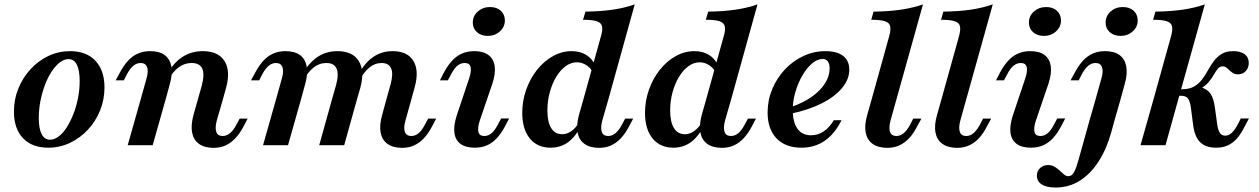

<svg xmlns="http://www.w3.org/2000/svg" viewBox="-20 -661 5731 874"><path d="M200 11.3Q125.8 11.3 84.7 -31.9Q43.5 -75 43.5 -153.2Q43.5 -208.9 63.7 -258.5Q83.9 -308.1 119.4 -346.4Q154.8 -384.7 200.8 -406.5Q246.8 -428.2 299.2 -428.2Q372.6 -428.2 414.1 -384.7Q455.6 -341.1 455.6 -262.9Q455.6 -207.3 435.5 -157.7Q415.3 -108.1 379.8 -70.2Q344.4 -32.3 298 -10.5Q251.6 11.3 200 11.3ZM208.1 -25Q227.4 -25 247.2 -39.9Q266.9 -54.8 283.9 -81.5Q300.8 -108.1 314.1 -141.9Q327.4 -175.8 335.1 -214.5Q342.7 -253.2 342.7 -291.9Q342.7 -341.1 329.8 -366.5Q316.9 -391.9 291.9 -391.9Q271.8 -391.9 252 -376.6Q232.3 -361.3 214.9 -335.1Q197.6 -308.9 184.7 -274.6Q171.8 -240.3 164.1 -201.6Q156.5 -162.9 156.5 -124.2Q156.5 -75 169.8 -50Q183.1 -25 208.1 -25Z M880.6 -208.1 898.4 -271Q912.1 -322.6 900.8 -348.4Q889.5 -374.2 851.6 -374.2Q819.4 -374.2 791.9 -353.6Q764.5 -333.1 741.9 -289.5L733.9 -309.7Q763.7 -369.4 806 -398.8Q848.4 -428.2 903.2 -428.2Q973.4 -428.2 1002 -383.1Q1030.6 -337.9 1008.9 -260.5L994.4 -208.1ZM620.2 -208.1 646.8 -303.2Q656.5 -336.3 649.6 -355.2Q642.7 -374.2 620.2 -374.2Q602.4 -374.2 587.5 -362.1Q572.6 -350 558.9 -325L543.5 -295.2H506.5L526.6 -332.3Q543.5 -363.7 563.3 -385.1Q583.1 -406.5 608.1 -417.3Q633.1 -428.2 662.9 -428.2Q705.6 -428.2 729.8 -410.1Q754 -391.9 760.1 -358.5Q766.1 -325 753.2 -279L733.9 -208.1ZM561.3 0 620.2 -208.1H733.9L675 0ZM966.9 -112.9Q958.1 -79.8 964.5 -60.9Q971 -41.9 993.5 -41.9Q1011.3 -41.9 1026.6 -54.4Q1041.9 -66.9 1054.8 -91.1L1071 -121H1107.3L1087.9 -83.9Q1071 -52.4 1050.8 -31Q1030.6 -9.7 1006.5 1.2Q982.3 12.1 950.8 12.1Q908.9 11.3 884.7 -6.9Q860.5 -25 854.4 -58.1Q848.4 -91.1 860.5 -137.1L880.6 -208.1H994.4Z M1491.1 -208.1 1509.7 -273.4Q1523.4 -323.4 1512.1 -348.8Q1500.8 -374.2 1465.3 -374.2Q1433.1 -374.2 1406.9 -353.2Q1380.6 -332.3 1358.1 -290.3L1350 -310.5Q1379.8 -369.4 1421 -398.8Q1462.1 -428.2 1516.1 -428.2Q1584.7 -428.2 1612.9 -383.5Q1641.1 -338.7 1620.2 -261.3L1604.8 -208.1ZM1738.7 -208.1 1758.1 -277.4Q1771 -325 1760.5 -349.6Q1750 -374.2 1716.9 -374.2Q1686.3 -374.2 1660.9 -353.2Q1635.5 -332.3 1613.7 -290.3L1605.6 -310.5Q1635.5 -370.2 1675.4 -399.2Q1715.3 -428.2 1766.9 -428.2Q1834.7 -428.2 1861.7 -383.9Q1888.7 -339.5 1867.7 -263.7L1852.4 -208.1ZM1236.3 -208.1 1262.9 -303.2Q1272.6 -336.3 1265.7 -355.2Q1258.9 -374.2 1236.3 -374.2Q1218.5 -374.2 1203.6 -362.1Q1188.7 -350 1175 -325L1159.7 -295.2H1122.6L1142.7 -332.3Q1159.7 -363.7 1179.4 -385.1Q1199.2 -406.5 1224.2 -417.3Q1249.2 -428.2 1279 -428.2Q1321.8 -428.2 1346 -410.1Q1370.2 -391.9 1376.2 -358.5Q1382.3 -325 1369.4 -279L1350 -208.1ZM1177.4 0 1236.3 -208.1H1350L1291.1 0ZM1433.1 0 1491.1 -208.1H1604.8L1546.8 0ZM1825.8 -112.9Q1816.1 -79.8 1823 -60.9Q1829.8 -41.9 1852.4 -41.9Q1870.2 -41.9 1885.1 -54.4Q1900 -66.9 1912.9 -91.1L1929 -121H1965.3L1946 -83.9Q1929 -52.4 1908.9 -31Q1888.7 -9.7 1864.5 1.2Q1840.3 12.1 1808.9 12.1Q1766.9 11.3 1742.7 -6.9Q1718.5 -25 1712.5 -58.1Q1706.5 -91.1 1719.4 -137.1L1738.7 -208.1H1852.4Z M2163.7 -111.3Q2153.2 -79 2157.7 -60.5Q2162.1 -41.9 2184.7 -41.9Q2202.4 -41.9 2217.3 -54.4Q2232.3 -66.9 2245.2 -91.9L2261.3 -121.8H2297.6L2278.2 -84.7Q2261.3 -53.2 2241.5 -31.9Q2221.8 -10.5 2197.2 0.4Q2172.6 11.3 2141.1 11.3Q2099.2 11.3 2075.8 -6.5Q2052.4 -24.2 2048.4 -56.9Q2044.4 -89.5 2058.9 -134.7L2116.1 -305.6Q2126.6 -337.9 2122.2 -356Q2117.7 -374.2 2095.2 -374.2Q2077.4 -374.2 2062.5 -362.1Q2047.6 -350 2034.7 -325L2018.5 -295.2H1982.3L2001.6 -332.3Q2018.5 -363.7 2038.3 -385.1Q2058.1 -406.5 2083.1 -417.3Q2108.1 -428.2 2138.7 -428.2Q2180.6 -428.2 2204 -410.1Q2227.4 -391.9 2231.9 -359.3Q2236.3 -326.6 2221.8 -281.5ZM2200 -497.6Q2170.2 -497.6 2151.2 -514.5Q2132.3 -531.5 2132.3 -558.1Q2132.3 -588.7 2155.2 -608.9Q2178.2 -629 2210.5 -629Q2241.1 -629 2259.7 -612.1Q2278.2 -595.2 2278.2 -567.7Q2278.2 -538.7 2255.6 -518.1Q2233.1 -497.6 2200 -497.6Z M2486.3 11.3Q2425.8 11.3 2391.5 -31Q2357.3 -73.4 2357.3 -146.8Q2357.3 -202.4 2375.4 -253.2Q2393.5 -304 2425 -343.5Q2456.5 -383.1 2497.2 -405.6Q2537.9 -428.2 2582.3 -428.2Q2620.2 -428.2 2648 -411.3Q2675.8 -394.4 2687.9 -365.3L2676.6 -335.5Q2665.3 -354.8 2646.4 -366.1Q2627.4 -377.4 2606.5 -377.4Q2579 -377.4 2554.8 -359.7Q2530.6 -341.9 2512.1 -311.3Q2493.5 -280.6 2482.7 -241.1Q2471.8 -201.6 2471.8 -158.1Q2471.8 -105.6 2489.1 -77.8Q2506.5 -50 2538.7 -50Q2561.3 -50 2581.5 -64.5Q2601.6 -79 2618.5 -107.3L2626.6 -93.5Q2603.2 -41.9 2568.1 -15.3Q2533.1 11.3 2486.3 11.3ZM2635.5 -208.1 2715.3 -495.2Q2724.2 -524.2 2720.6 -540.7Q2716.9 -557.3 2697.2 -564.1Q2677.4 -571 2633.9 -571L2645.2 -608.1Q2713.7 -608.9 2769 -616.9Q2824.2 -625 2869.4 -641.1L2749.2 -208.1ZM2721.8 -112.9Q2712.9 -79.8 2719.4 -60.9Q2725.8 -41.9 2748.4 -41.9Q2766.1 -41.9 2781.5 -54.4Q2796.8 -66.9 2809.7 -91.1L2825.8 -121H2862.1L2842.7 -83.9Q2825.8 -52.4 2805.6 -31Q2785.5 -9.7 2761.3 1.2Q2737.1 12.1 2705.6 12.1Q2663.7 11.3 2639.5 -6.9Q2615.3 -25 2609.3 -58.1Q2603.2 -91.1 2615.3 -137.1L2635.5 -208.1H2749.2Z M3045.2 11.3Q2984.7 11.3 2950.4 -31Q2916.1 -73.4 2916.1 -146.8Q2916.1 -202.4 2934.3 -253.2Q2952.4 -304 2983.9 -343.5Q3015.3 -383.1 3056 -405.6Q3096.8 -428.2 3141.1 -428.2Q3179 -428.2 3206.9 -411.3Q3234.7 -394.4 3246.8 -365.3L3235.5 -335.5Q3224.2 -354.8 3205.2 -366.1Q3186.3 -377.4 3165.3 -377.4Q3137.9 -377.4 3113.7 -359.7Q3089.5 -341.9 3071 -311.3Q3052.4 -280.6 3041.5 -241.1Q3030.6 -201.6 3030.6 -158.1Q3030.6 -105.6 3048 -77.8Q3065.3 -50 3097.6 -50Q3120.2 -50 3140.3 -64.5Q3160.5 -79 3177.4 -107.3L3185.5 -93.5Q3162.1 -41.9 3127 -15.3Q3091.9 11.3 3045.2 11.3ZM3194.4 -208.1 3274.2 -495.2Q3283.1 -524.2 3279.4 -540.7Q3275.8 -557.3 3256 -564.1Q3236.3 -571 3192.7 -571L3204 -608.1Q3272.6 -608.9 3327.8 -616.9Q3383.1 -625 3428.2 -641.1L3308.1 -208.1ZM3280.6 -112.9Q3271.8 -79.8 3278.2 -60.9Q3284.7 -41.9 3307.3 -41.9Q3325 -41.9 3340.3 -54.4Q3355.6 -66.9 3368.5 -91.1L3384.7 -121H3421L3401.6 -83.9Q3384.7 -52.4 3364.5 -31Q3344.4 -9.7 3320.2 1.2Q3296 12.1 3264.5 12.1Q3222.6 11.3 3198.4 -6.9Q3174.2 -25 3168.1 -58.1Q3162.1 -91.1 3174.2 -137.1L3194.4 -208.1H3308.1Z M3628.2 11.3Q3555.6 11.3 3514.9 -31Q3474.2 -73.4 3474.2 -149.2Q3474.2 -204.8 3495.2 -255.2Q3516.1 -305.6 3552.8 -344.8Q3589.5 -383.9 3637.1 -406Q3684.7 -428.2 3737.1 -428.2Q3790.3 -428.2 3818.1 -406.5Q3846 -384.7 3846 -343.5Q3846 -300 3813.3 -260.5Q3780.6 -221 3721 -190.7Q3661.3 -160.5 3579.8 -143.5V-173.4Q3636.3 -192.7 3675.4 -220.6Q3714.5 -248.4 3735.5 -281.5Q3756.5 -314.5 3756.5 -349.2Q3756.5 -371 3748 -381.9Q3739.5 -392.7 3725 -392.7Q3700.8 -392.7 3676.6 -372.2Q3652.4 -351.6 3632.7 -317.7Q3612.9 -283.9 3600.8 -242.7Q3588.7 -201.6 3588.7 -160.5Q3588.7 -104.8 3610.1 -75Q3631.5 -45.2 3671.8 -45.2Q3703.2 -45.2 3729 -62.5Q3754.8 -79.8 3775.8 -113.7H3810.5Q3779.8 -51.6 3734.3 -20.2Q3688.7 11.3 3628.2 11.3Z M3947.6 -208.1 4027.4 -495.2Q4035.5 -524.2 4032.3 -540.7Q4029 -557.3 4008.9 -564.1Q3988.7 -571 3946 -571L3956.5 -608.1Q4025.8 -608.9 4080.6 -616.9Q4135.5 -625 4181.5 -641.1L4060.5 -208.1ZM4033.9 -112.9Q4025 -79.8 4031.5 -60.9Q4037.9 -41.9 4060.5 -41.9Q4078.2 -41.9 4093.1 -54.4Q4108.1 -66.9 4121.8 -91.1L4137.1 -121H4174.2L4154 -83.9Q4137.9 -52.4 4117.7 -31Q4097.6 -9.7 4073 1.2Q4048.4 12.1 4017.7 12.1Q3975.8 11.3 3951.2 -6.9Q3926.6 -25 3920.6 -58.1Q3914.5 -91.1 3927.4 -137.1L3947.6 -208.1H4060.5Z M4265.3 -208.1 4345.2 -495.2Q4353.2 -524.2 4350 -540.7Q4346.8 -557.3 4326.6 -564.1Q4306.5 -571 4263.7 -571L4274.2 -608.1Q4343.5 -608.9 4398.4 -616.9Q4453.2 -625 4499.2 -641.1L4378.2 -208.1ZM4351.6 -112.9Q4342.7 -79.8 4349.2 -60.9Q4355.6 -41.9 4378.2 -41.9Q4396 -41.9 4410.9 -54.4Q4425.8 -66.9 4439.5 -91.1L4454.8 -121H4491.9L4471.8 -83.9Q4455.6 -52.4 4435.5 -31Q4415.3 -9.7 4390.7 1.2Q4366.1 12.1 4335.5 12.1Q4293.5 11.3 4269 -6.9Q4244.4 -25 4238.3 -58.1Q4232.3 -91.1 4245.2 -137.1L4265.3 -208.1H4378.2Z M4695.2 -111.3Q4684.7 -79 4689.1 -60.5Q4693.5 -41.9 4716.1 -41.9Q4733.9 -41.9 4748.8 -54.4Q4763.7 -66.9 4776.6 -91.9L4792.7 -121.8H4829L4809.7 -84.7Q4792.7 -53.2 4773 -31.9Q4753.2 -10.5 4728.6 0.4Q4704 11.3 4672.6 11.3Q4630.6 11.3 4607.3 -6.5Q4583.9 -24.2 4579.8 -56.9Q4575.8 -89.5 4590.3 -134.7L4647.6 -305.6Q4658.1 -337.9 4653.6 -356Q4649.2 -374.2 4626.6 -374.2Q4608.9 -374.2 4594 -362.1Q4579 -350 4566.1 -325L4550 -295.2H4513.7L4533.1 -332.3Q4550 -363.7 4569.8 -385.1Q4589.5 -406.5 4614.5 -417.3Q4639.5 -428.2 4670.2 -428.2Q4712.1 -428.2 4735.5 -410.1Q4758.9 -391.9 4763.3 -359.3Q4767.7 -326.6 4753.2 -281.5ZM4731.5 -497.6Q4701.6 -497.6 4682.7 -514.5Q4663.7 -531.5 4663.7 -558.1Q4663.7 -588.7 4686.7 -608.9Q4709.7 -629 4741.9 -629Q4772.6 -629 4791.1 -612.1Q4809.7 -595.2 4809.7 -567.7Q4809.7 -538.7 4787.1 -518.1Q4764.5 -497.6 4731.5 -497.6Z M4966.9 -208.1 4993.5 -303.2Q5003.2 -336.3 4996.4 -355.2Q4989.5 -374.2 4966.9 -374.2Q4949.2 -374.2 4934.3 -362.1Q4919.4 -350 4905.6 -325L4890.3 -295.2H4853.2L4873.4 -332.3Q4890.3 -363.7 4910.1 -385.1Q4929.8 -406.5 4954.8 -417.3Q4979.8 -428.2 5009.7 -428.2Q5052.4 -428.2 5076.6 -410.1Q5100.8 -391.9 5106.9 -358.5Q5112.9 -325 5100 -279L5080.6 -208.1ZM5050.8 -104 5037.9 -56.5Q5016.9 18.5 4980.2 75Q4943.5 131.5 4894.4 162.1Q4845.2 192.7 4784.7 192.7Q4744.4 192.7 4722.2 178.6Q4700 164.5 4700 138.7Q4700 117.7 4714.5 104Q4729 90.3 4750.8 90.3Q4767.7 90.3 4780.6 98Q4793.5 105.6 4804 115.7Q4814.5 125.8 4823.8 133.5Q4833.1 141.1 4843.5 141.1Q4858.9 141.1 4869 123Q4879 104.8 4889.5 66.9L4937.1 -104L4966.9 -208.1H5080.6ZM5080.6 -497.6Q5050.8 -497.6 5031.9 -514.5Q5012.9 -531.5 5012.9 -558.1Q5012.9 -588.7 5035.9 -608.9Q5058.9 -629 5091.1 -629Q5121.8 -629 5140.3 -612.1Q5158.9 -595.2 5158.9 -567.7Q5158.9 -538.7 5136.3 -518.1Q5113.7 -497.6 5080.6 -497.6Z M5516.9 11.3Q5469.4 11.3 5444.4 -12.5Q5419.4 -36.3 5412.1 -86.3L5400.8 -172.6Q5396 -204 5386.3 -214.5Q5376.6 -225 5356.5 -225H5325L5333.9 -254.8H5361.3Q5394.4 -254.8 5415.7 -267.3Q5437.1 -279.8 5452 -299.6Q5466.9 -319.4 5479 -341.5Q5491.1 -363.7 5505.6 -383.1Q5520.2 -402.4 5540.7 -415.3Q5561.3 -428.2 5593.5 -428.2Q5627.4 -428.2 5646 -414.1Q5664.5 -400 5664.5 -374.2Q5664.5 -352.4 5650.8 -337.5Q5637.1 -322.6 5615.3 -322.6Q5602.4 -322.6 5593.1 -328.2Q5583.9 -333.9 5576.6 -341.1Q5569.4 -348.4 5562.1 -353.6Q5554.8 -358.9 5545.2 -358.9Q5532.3 -358.9 5523.8 -348.4Q5515.3 -337.9 5506 -321.8Q5496.8 -305.6 5482.3 -287.9Q5467.7 -270.2 5443.5 -256.5V-264.5Q5475 -256.5 5489.9 -235.1Q5504.8 -213.7 5510.5 -170.2L5521 -93.5Q5525 -66.9 5533.5 -55.2Q5541.9 -43.5 5557.3 -43.5Q5572.6 -43.5 5585.9 -55.2Q5599.2 -66.9 5613.7 -93.5L5628.2 -121.8H5665.3L5639.5 -73.4Q5625 -46 5607.3 -27Q5589.5 -8.1 5567.3 1.6Q5545.2 11.3 5516.9 11.3ZM5230.6 -208.1 5310.5 -495.2Q5318.5 -524.2 5315.3 -540.7Q5312.1 -557.3 5291.9 -564.1Q5271.8 -571 5229 -571L5239.5 -608.1Q5308.9 -608.9 5363.7 -616.9Q5418.5 -625 5464.5 -641.1L5343.5 -208.1ZM5171.8 0 5230.6 -208.1H5343.5L5285.5 0Z"/></svg>

Font: Playfair 9pt
Style: Bold Italic
Weight: 700
Italic angle: -15.6°
Designer: Claus Eggers Sørensen
Foundry: Claus Eggers Sørensen
Version: Version 2.203